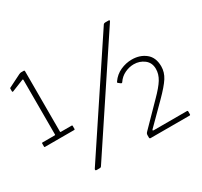

<svg xmlns="http://www.w3.org/2000/svg" viewBox="-154 -959 1236 1172"><g transform="rotate(-30 464.5 -373.0)"><path d="M222 -303C222 -305.7 220.3 -307 217 -307H141C138.3 -307 137 -308.3 137 -311V-736C137 -740.7 135.3 -743 132 -743H113C108.3 -743 103.3 -741.7 98 -739L10 -695C9.3 -695 8.5 -694.5 7.5 -693.5C6.5 -692.5 6 -691 6 -689V-671C6 -667 8 -665.3 12 -666L97 -700C100.3 -700.7 102 -699.3 102 -696V-310C102 -308 100.3 -307 97 -307H11C8.3 -307 7 -305.7 7 -303V-280C7 -277.3 8.3 -276 11 -276H217C220.3 -276 222 -277.3 222 -280ZM249 -4 738 -741C741.3 -747 739.7 -750 733 -750H710C704 -750 699.7 -748.3 697 -745L209 -10C207 -7.3 206 -4.7 206 -2C206 2 209 4 215 4H233C237.7 4 241 3.5 243 2.5C245 1.5 247 -0.7 249 -4ZM742 -192 599 -46C595 -42 592.3 -38.5 591 -35.5C589.7 -32.5 589 -28.7 589 -24V-8C589 -2.7 591.7 0 597 0H871C875 0 877 -2 877 -6V-26C877 -30 875 -32 871 -32H637C633.7 -32 631.7 -32.7 631 -34C630.3 -35.3 631 -37.3 633 -40L765 -172C805 -212 832.8 -244.3 848.5 -269C864.2 -293.7 872 -319.7 872 -347C872 -389 858.8 -420.5 832.5 -441.5C806.2 -462.5 774 -473 736 -473C708.7 -473 682 -467.2 656 -455.5C630 -443.8 608.7 -426 592 -402C590 -399.3 589 -397.3 589 -396C589 -394.7 590.3 -393 593 -391L606 -381C610.7 -377.7 614.3 -378 617 -382C630.3 -402 647.5 -417 668.5 -427C689.5 -437 710.7 -442 732 -442C759.3 -442 783.5 -434 804.5 -418C825.5 -402 836 -379.3 836 -350C836 -325.3 828.8 -301.3 814.5 -278C800.2 -254.7 776 -226 742 -192Z"/></g></svg>

Font: Libre Franklin ExtraLight
Style: Regular
Weight: 275
Designer: Pablo Impallari, Rodrigo Fuenzalida
Foundry: Impallari Type
Version: Version 1.002; ttfautohint (v1.5)